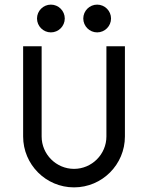

<svg xmlns="http://www.w3.org/2000/svg" viewBox="-20 -800 640 830"><path d="M440 -210C440 -133 377 -70 300 -70C223 -70 160 -133 160 -210V-600H80V-210C80 -89 178 10 300 10C422 10 520 -89 520 -210V-600H440ZM340 -720C340 -687 367 -660 400 -660C433 -660 460 -687 460 -720C460 -753 433 -780 400 -780C367 -780 340 -753 340 -720ZM140 -720C140 -687 167 -660 200 -660C233 -660 260 -687 260 -720C260 -753 233 -780 200 -780C167 -780 140 -753 140 -720Z"/></svg>

Font: Gauge
Style: Regular
Weight: 400
Designer: Daniel Pimley
Foundry: Daniel Pimley
Version: Version 1.004;PS 001.001;hotconv 1.0.56